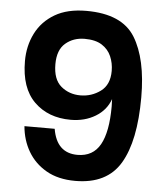

<svg xmlns="http://www.w3.org/2000/svg" viewBox="-52 -761 698 816"><g transform="rotate(5 297.0 -353.0)"><path d="M299 9Q226 9 175.5 -20Q125 -49 97 -97Q69 -145 64 -204H193Q210 -102 299 -102Q365 -102 395.5 -156.5Q426 -211 426 -320L425 -351Q408 -303 362.5 -275.5Q317 -248 257 -248Q161 -248 101.5 -306.5Q42 -365 42 -480Q42 -545 69 -598.5Q96 -652 149.5 -683.5Q203 -715 284 -715Q436 -715 492 -624Q548 -533 548 -369Q548 -183 491 -87Q434 9 299 9ZM289 -355Q337 -355 375 -383Q413 -411 413 -470Q413 -503 400.5 -532Q388 -561 360.5 -578.5Q333 -596 287 -596Q239 -596 205.5 -567.5Q172 -539 172 -478Q172 -413 206.5 -384Q241 -355 289 -355Z"/></g></svg>

Font: Ulagadi Sans SemiBold
Style: Regular
Weight: 600
Designer: Ninad Kale (Devanagari), Jonny Pinhorn (Latin)
Foundry: Indian Type Foundry
Version: Version 3.01;March 29, 2020;FontCreator 12.0.0.2522 64-bit; 